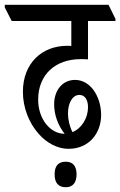

<svg xmlns="http://www.w3.org/2000/svg" viewBox="-56 -643 504 805"><path d="M231 -19C317 -19 368 -84 368 -161C368 -203 355 -240 335 -267C316 -292 289 -308 259 -308C204 -308 171 -262 171 -206C171 -161 187 -118 215 -82C154 -82 104 -145 104 -225C104 -330 176 -395 282 -395C295 -395 305 -395 313 -394V-555H428V-564L399 -623H-36V-612L-7 -555H243V-450C237 -451 232 -451 226 -451C120 -451 40 -378 40 -258C40 -191 66 -127 106 -82C140 -43 186 -19 231 -19ZM229 -167C229 -210 247 -245 277 -245C301 -245 313 -223 313 -193C313 -149 287 -105 248 -89C236 -112 229 -141 229 -167ZM220 142C249 142 265 123 265 88C265 54 250 35 220 35C188 35 173 53 173 88C173 124 189 142 220 142Z"/></svg>

Font: Noto Serif Devanagari ExtraCondensed
Style: Regular
Weight: 400
Width: 2
Designer: Universal Thirst, Indian Type Foundry and the Monotype Design Team
Foundry: Monotype Imaging Inc.
Version: Version 2.004